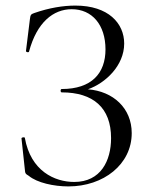

<svg xmlns="http://www.w3.org/2000/svg" viewBox="-20 -656 542 688"><path d="M246 -4C176 -4 90 -43 69 -162C68 -166 57 -164 57 -160L69 -49C70 -35 71 -33 83 -26C113 -1 173 12 225 12C351 12 452 -67 452 -179C452 -268 386 -329 295 -336C358 -358 425 -421 425 -500C425 -572 369 -636 250 -636C207 -636 156 -628 102 -609C90 -605 89 -602 87 -586L73 -473C73 -469 83 -467 84 -471C112 -576 171 -623 237 -623C310 -623 358 -567 358 -479C358 -394 309 -337 201 -337C196 -337 196 -325 201 -325C314 -325 378 -270 378 -161C378 -80 341 -4 246 -4Z"/></svg>

Font: Cormorant Garamond
Style: Regular
Weight: 400
Designer: Christian Thalmann (Catharsis Fonts)
Foundry: Catharsis Fonts
Version: Version 4.002;Glyphs 3.4 (3410)